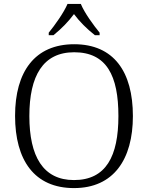

<svg xmlns="http://www.w3.org/2000/svg" viewBox="-20 -951 757 981"><path d="M229 -784V-771H253C296 -806 328 -839 358 -879C388 -839 421 -806 465 -771H489V-784C458 -822 411 -886 393 -931H325C306 -886 260 -822 229 -784ZM358 10C560 10 659 -136 659 -358C659 -585 561 -725 359 -725C158 -725 57 -585 57 -359C57 -132 156 10 358 10ZM358 -31C200 -31 130 -152 130 -358C130 -564 200 -684 359 -684C525 -684 585 -564 585 -358C585 -153 522 -31 358 -31Z"/></svg>

Font: Noto Serif Tamil Light
Style: Italic
Weight: 300
Italic angle: -12°
Designer: Indian Type Foundry, Tom Grace, and the Monotype Design Team
Foundry: Monotype Imaging Inc.
Version: Version 2.003